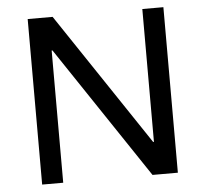

<svg xmlns="http://www.w3.org/2000/svg" viewBox="-50 -727 834 780"><g transform="rotate(-5 367.5 -337.5)"><path d="M644.2 0H540.8L180 -539.2H176.7V0H90.8V-675H192.5L555 -133.3H558.3V-675H644.2Z"/></g></svg>

Font: Funnel Sans Light
Style: Regular
Weight: 400
Version: Version 1.000